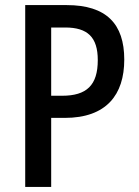

<svg xmlns="http://www.w3.org/2000/svg" viewBox="-20 -734 545 754"><path d="M242 -714H79V0H181V-271H234C398 -271 468 -362 468 -500C468 -640 398 -714 242 -714ZM236 -626C324 -626 364 -588 364 -498C364 -399 320 -358 224 -358H181V-626Z"/></svg>

Font: Noto Sans Gujarati UI Condensed Medium
Style: Regular
Weight: 500
Width: 3
Designer: Jelle Bosma - Monotype Design Team, Universal Thirst
Foundry: Monotype Imaging Inc.
Version: Version 2.106